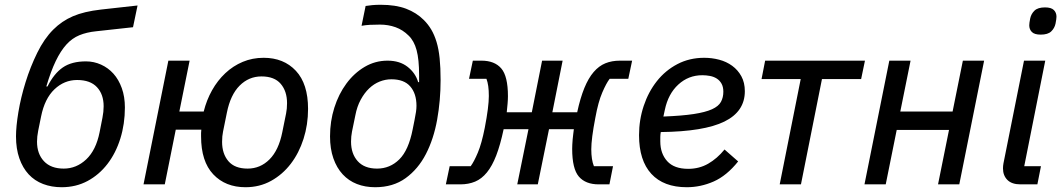

<svg xmlns="http://www.w3.org/2000/svg" viewBox="-20 -772 4444 804"><path d="M238 12Q196 12 160.5 -1.5Q125 -15 100 -42Q75 -69 61 -109Q47 -149 47 -201Q47 -242 57 -302.5Q67 -363 87 -427.5Q107 -492 136 -551Q165 -610 203 -648Q239 -684 285.5 -704Q332 -724 403 -732L556 -749L537 -658L382 -641Q343 -637 312.5 -624.5Q282 -612 258 -585.5Q234 -559 213.5 -516.5Q193 -474 174 -410H179Q206 -464 243 -489.5Q280 -515 340 -515Q373 -515 403 -501.5Q433 -488 455 -463.5Q477 -439 490 -403Q503 -367 503 -322Q503 -253 484 -192Q465 -131 430 -85.5Q395 -40 346.5 -14Q298 12 238 12ZM247 -66Q300 -66 341 -104.5Q382 -143 397 -218L409 -279Q414 -304 414 -327Q414 -377 386 -407Q358 -437 303 -437Q249 -437 208 -398Q167 -359 152 -284L140 -225Q135 -200 135 -179Q135 -128 164 -97Q193 -66 247 -66Z M1008 12Q924 12 873 -42Q822 -96 822 -201Q822 -208 822 -215Q822 -222 823 -229H716L670 0H581L685 -518H774L731 -305H833Q845 -353 868 -394Q891 -435 923.5 -465.5Q956 -496 996.5 -513Q1037 -530 1084 -530Q1168 -530 1219 -475.5Q1270 -421 1270 -316Q1270 -250 1251 -190.5Q1232 -131 1197.5 -86Q1163 -41 1115 -14.5Q1067 12 1008 12ZM1017 -66Q1070 -66 1108.5 -104.5Q1147 -143 1162 -218L1178 -297Q1182 -316 1182 -340Q1182 -390 1155.5 -421Q1129 -452 1075 -452Q1022 -452 983.5 -413.5Q945 -375 930 -300L914 -221Q910 -202 910 -178Q910 -128 936.5 -97Q963 -66 1017 -66Z M1551 12Q1509 12 1474.5 -1.5Q1440 -15 1415 -42Q1390 -69 1376 -109Q1362 -149 1362 -201Q1362 -264 1380 -321Q1398 -378 1430.5 -422Q1463 -466 1507 -492Q1551 -518 1603 -518Q1654 -518 1687 -492Q1720 -466 1731 -428H1735V-457Q1735 -523 1724.5 -562Q1714 -601 1691 -623Q1667 -647 1636.5 -658Q1606 -669 1571 -669Q1546 -669 1528.5 -668Q1511 -667 1494 -664L1511 -747Q1523 -749 1538.5 -750.5Q1554 -752 1574 -752Q1637 -752 1680.5 -735.5Q1724 -719 1755 -688Q1773 -670 1786 -648Q1799 -626 1808 -596.5Q1817 -567 1821 -528Q1825 -489 1825 -437Q1825 -351 1810.5 -270.5Q1796 -190 1763.5 -127Q1731 -64 1678.5 -26Q1626 12 1551 12ZM1559 -66Q1613 -66 1652 -104.5Q1691 -143 1708 -230L1716 -270Q1720 -290 1722 -303.5Q1724 -317 1724 -329Q1724 -380 1698 -410Q1672 -440 1619 -440Q1594 -440 1570 -430.5Q1546 -421 1526 -402Q1506 -383 1490.5 -354.5Q1475 -326 1468 -289L1454 -221Q1452 -211 1451 -200.5Q1450 -190 1450 -179Q1450 -128 1478 -97Q1506 -66 1559 -66Z M1863 -76H1951Q1965 -95 1981 -133Q1997 -171 2010 -237Q2027 -325 2027 -370Q2027 -394 2024.5 -411.5Q2022 -429 2017 -442H1944L1960 -518H1996Q2051 -518 2079 -485.5Q2107 -453 2107 -369Q2107 -356 2105.5 -338Q2104 -320 2102 -302H2207L2250 -518H2336L2293 -302H2397Q2410 -362 2427 -403.5Q2444 -445 2466 -470.5Q2488 -496 2515 -507Q2542 -518 2576 -518H2627L2611 -442H2533Q2519 -424 2502 -384.5Q2485 -345 2473 -279Q2456 -191 2456 -147Q2456 -103 2467 -76H2547L2532 0H2487Q2432 0 2404 -32.5Q2376 -65 2376 -149Q2376 -156 2376.5 -166.5Q2377 -177 2378 -188.5Q2379 -200 2380.5 -211Q2382 -222 2383 -231H2279L2232 0H2146L2193 -231H2089Q2075 -165 2058 -121Q2041 -77 2019 -50Q1997 -23 1969.5 -11.5Q1942 0 1908 0H1847Z M2856 12Q2759 12 2707.5 -44Q2656 -100 2656 -206Q2656 -270 2675.5 -328.5Q2695 -387 2730.5 -432Q2766 -477 2816.5 -503.5Q2867 -530 2929 -530Q2961 -530 2991.5 -522Q3022 -514 3046 -496.5Q3070 -479 3084.5 -452.5Q3099 -426 3099 -390Q3099 -305 3013.5 -263Q2928 -221 2747 -219Q2745 -208 2745 -198Q2745 -188 2745 -180Q2745 -129 2774 -97Q2803 -65 2862 -65Q2908 -65 2945.5 -86.5Q2983 -108 3014 -146L3071 -96Q3023 -36 2968.5 -12Q2914 12 2856 12ZM2921 -457Q2863 -457 2820.5 -418Q2778 -379 2764 -312L2758 -284Q2836 -287 2885 -294.5Q2934 -302 2961.5 -314.5Q2989 -327 2999 -345.5Q3009 -364 3009 -388Q3009 -408 3001.5 -421.5Q2994 -435 2981.5 -443Q2969 -451 2953 -454Q2937 -457 2921 -457Z M3333 -441H3169L3184 -518H3602L3586 -441H3422L3334 0H3245Z M3704 -518H3793L3750 -305H3969L4012 -518H4101L3997 0H3908L3954 -228H3735L3689 0H3600Z M4338 -627Q4312 -627 4301 -638Q4290 -649 4290 -666Q4290 -675 4294 -695Q4298 -714 4312 -727.5Q4326 -741 4356 -741Q4382 -741 4393 -730Q4404 -719 4404 -702Q4404 -693 4400 -673Q4396 -654 4382 -640.5Q4368 -627 4338 -627ZM4253 0Q4217 0 4198.5 -18.5Q4180 -37 4180 -67Q4180 -72 4180.5 -77.5Q4181 -83 4182 -88L4268 -518H4357L4269 -76H4339L4324 0Z"/></svg>

Font: IBM Plex Sans Text
Style: Italic
Weight: 450
Italic angle: -11°
Designer: Mike Abbink, Paul van der Laan, Pieter van Rosmalen
Foundry: Bold Monday
Version: Version 3.005